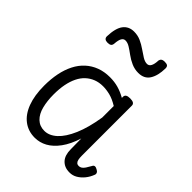

<svg xmlns="http://www.w3.org/2000/svg" viewBox="-225 -925 1071 1071"><g transform="rotate(45 310.5 -389.5)"><path d="M233 17Q182 17 144 -11.5Q106 -40 85.5 -94.5Q65 -149 65 -226Q65 -278 74 -323Q83 -368 101.5 -404.5Q120 -441 148 -466.5Q176 -492 212 -505.5Q248 -519 292 -519Q327 -519 357.5 -510.5Q388 -502 420 -484V-493Q420 -504 428.5 -509.5Q437 -515 455 -515Q473 -515 481.5 -509.5Q490 -504 490 -493V-99Q490 -81 492.5 -69Q495 -57 501.5 -51Q508 -45 518 -45Q528 -45 536.5 -50.5Q545 -56 553 -68Q561 -80 571 -98Q575 -107 583 -108Q591 -109 601 -103Q612 -98 616 -90Q620 -82 616 -73Q606 -47 589.5 -27Q573 -7 552.5 5Q532 17 508 17Q486 17 470.5 10.5Q455 4 443.5 -8.5Q432 -21 426.5 -39Q421 -57 421 -80Q421 -100 420.5 -121Q420 -142 420 -164Q400 -101 370.5 -61Q341 -21 306.5 -2Q272 17 233 17ZM137 -228Q137 -178 147.5 -136.5Q158 -95 182.5 -71.5Q207 -48 244 -48Q282 -48 316.5 -79.5Q351 -111 378 -173.5Q405 -236 420 -329V-420Q386 -441 356.5 -448.5Q327 -456 300 -456Q269 -456 243.5 -446Q218 -436 198 -417.5Q178 -399 164.5 -371.5Q151 -344 144 -308.5Q137 -273 137 -228ZM146 -645Q118 -645 118 -668Q120 -734 143 -764Q166 -794 207 -794Q236 -794 260.5 -783Q285 -772 307 -756.5Q329 -741 348.5 -729Q368 -717 385 -717Q400 -717 408 -732Q416 -747 417 -776Q421 -796 446 -796Q463 -796 469.5 -790.5Q476 -785 476 -772Q475 -714 453.5 -680.5Q432 -647 386 -647Q357 -647 331 -658.5Q305 -670 283.5 -686Q262 -702 243.5 -713.5Q225 -725 208 -725Q194 -725 186 -711.5Q178 -698 176 -668Q175 -656 168 -650.5Q161 -645 146 -645Z"/></g></svg>

Font: Playwrite GB S Light
Style: Regular
Weight: 300
Designer: Veronika Burian, José Scaglione
Foundry: TypeTogether
Version: Version 1.002